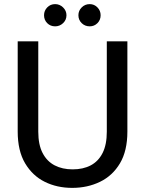

<svg xmlns="http://www.w3.org/2000/svg" viewBox="-20 -901 705 933"><path d="M331 12Q257 12 197.5 -17.5Q138 -47 102 -107.5Q66 -168 66 -262V-700H166V-261Q166 -198 187 -157.5Q208 -117 245.5 -97.5Q283 -78 333 -78Q384 -78 421 -97.5Q458 -117 478.5 -157.5Q499 -198 499 -261V-700H599V-262Q599 -168 563 -107.5Q527 -47 466 -17.5Q405 12 331 12ZM248 -773Q225 -773 209.5 -788.5Q194 -804 194 -827Q194 -849 209.5 -865Q225 -881 248 -881Q270 -881 286.5 -865Q303 -849 303 -827Q303 -804 286.5 -788.5Q270 -773 248 -773ZM416 -773Q393 -773 377 -788.5Q361 -804 361 -827Q361 -849 377 -865Q393 -881 416 -881Q438 -881 453.5 -865Q469 -849 469 -827Q469 -804 453.5 -788.5Q438 -773 416 -773Z"/></svg>

Font: DM Sans 20pt Medium
Style: Regular
Weight: 500
Version: Version 4.004;gftools[0.9.30]